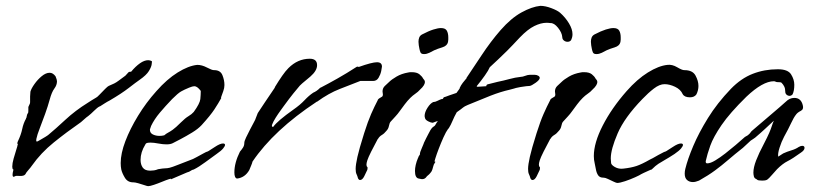

<svg xmlns="http://www.w3.org/2000/svg" viewBox="-20 -611 2800 657"><path d="M27 -6Q23 -6 23 -13Q23 -19 25 -26Q27 -33 25 -31Q22 -33 22 -41Q22 -52 26.5 -68Q31 -84 35.5 -98Q40 -112 40 -114Q42 -118 40 -119Q38 -120 41 -127Q52 -150 56 -169.5Q60 -189 69 -205V-206Q71 -208 71.5 -213.5Q72 -219 76 -225V-224Q77 -226 77 -234Q77 -242 77 -245Q81 -254 82 -256Q83 -258 83 -262Q83 -276 83 -281Q83 -286 84 -296V-297Q87 -308 98 -323.5Q109 -339 123 -350.5Q137 -362 150 -362Q161 -362 170 -350Q175 -338 175 -333Q175 -320 166 -308Q157 -296 150 -270Q144 -248 134.5 -221.5Q125 -195 116 -172Q107 -149 104.5 -136Q102 -123 110 -128Q110 -128 118 -132.5Q126 -137 135 -142.5Q144 -148 146 -150Q169 -169 203.5 -201Q238 -233 280 -259Q283 -261 294 -268Q305 -275 309 -277Q312 -278 321 -287.5Q330 -297 339.5 -306.5Q349 -316 352 -317Q364 -322 371 -325.5Q378 -329 386 -335Q394 -341 409 -352L420 -364Q424 -366 426.5 -365.5Q429 -365 429 -366Q444 -384 459 -394.5Q474 -405 487 -405Q493 -405 499 -402L500 -400Q500 -400 499 -391Q498 -382 489.5 -368Q481 -354 458 -338Q445 -329 420.5 -310Q396 -291 355 -267Q347 -263 338.5 -257.5Q330 -252 322 -247H321Q313 -243 302 -232Q291 -221 282 -214Q276 -210 269.5 -204Q263 -198 257 -193Q208 -159 164 -123.5Q120 -88 89 -44Q85 -38 77 -29Q69 -20 67 -15Q62 -8 47.5 -9Q33 -10 32 -8Q28 -6 27 -6Z M487 26Q484 26 474 22.5Q464 19 453 16Q442 13 437 13H436Q417 13 407.5 -2.5Q398 -18 395 -31Q394 -36 393.5 -41.5Q393 -47 393 -53Q393 -86 409 -128Q425 -170 452.5 -215Q480 -260 515 -299Q551 -340 588 -363Q625 -386 655 -389Q671 -389 688 -380Q705 -371 712 -371H713Q734 -371 741 -354Q748 -337 748 -320Q748 -310 744 -299Q740 -288 737.5 -281Q735 -274 737 -276L738 -277Q727 -257 713.5 -236.5Q700 -216 670 -183Q658 -170 637.5 -157.5Q617 -145 598 -135Q579 -125 571 -121Q563 -117 550 -117Q537 -117 521.5 -120Q506 -123 495 -123Q489 -123 484 -122Q479 -121 477 -116Q461 -90 461 -64Q461 -48 468.5 -37.5Q476 -27 494 -27Q500 -27 507 -28Q514 -29 521 -32Q538 -35 545 -35Q552 -35 560.5 -37Q569 -39 589 -47Q611 -56 622.5 -60Q634 -64 640.5 -67Q647 -70 654 -74Q661 -78 676 -86Q687 -92 688.5 -92Q690 -92 694 -94.5Q698 -97 715 -108Q733 -120 743 -120Q750 -120 750 -115Q750 -111 743.5 -103Q737 -95 721 -84Q704 -72 682.5 -56Q661 -40 643 -31Q637 -30 632.5 -26.5Q628 -23 620 -21L564 3L565 2Q568 -1 558.5 2Q549 5 534.5 11Q520 17 506.5 21.5Q493 26 487 26ZM526 -146Q530 -146 534 -146.5Q538 -147 542 -148Q549 -154 555 -157Q561 -160 571 -167Q581 -174 599 -192Q614 -207 625 -213.5Q636 -220 643 -228Q664 -257 665.5 -272Q667 -287 667 -300Q655 -316 645 -316Q639 -316 627 -311Q610 -304 599.5 -298Q589 -292 569 -272Q546 -248 527 -225.5Q508 -203 497 -180Q496 -176 494.5 -172.5Q493 -169 493 -167Q493 -156 503 -151Q513 -146 526 -146Z M791 0Q782 -2 782 -21Q782 -54 801 -92Q807 -99 811.5 -106Q816 -113 816 -122Q816 -128 822 -140.5Q828 -153 835.5 -167.5Q843 -182 849 -193Q855 -204 855 -206Q857 -211 859.5 -217.5Q862 -224 862 -224Q872 -239 886.5 -261Q901 -283 921 -312H920Q934 -335 945.5 -351.5Q957 -368 967 -378Q999 -410 1040 -410Q1065 -410 1065 -388Q1065 -369 1042 -349Q1033 -341 1023.5 -333.5Q1014 -326 1006 -318Q998 -309 984 -291.5Q970 -274 951 -248Q949 -245 940.5 -233.5Q932 -222 923.5 -208.5Q915 -195 911.5 -185.5Q908 -176 915 -177Q929 -197 984 -236Q1007 -252 1022 -268Q1037 -284 1052 -294Q1057 -296 1063 -300Q1069 -304 1076 -311H1077Q1104 -325 1135 -342.5Q1166 -360 1200 -382Q1203 -384 1208 -382Q1253 -398 1270 -398Q1287 -398 1287 -383Q1287 -380 1284.5 -368Q1282 -356 1275.5 -345Q1269 -334 1257 -334H1213Q1180 -321 1142.5 -306.5Q1105 -292 1065 -263H1064Q917 -166 844 -58Q843 -53 840 -46Q837 -39 833 -29Q818 -3 791 0Z M1430 -426Q1421 -426 1418.5 -432.5Q1416 -439 1415 -445Q1414 -450 1413 -456Q1412 -462 1412 -468Q1412 -476 1414.5 -482.5Q1417 -489 1424 -493Q1447 -505 1463 -510Q1479 -515 1489 -515Q1504 -515 1509 -506Q1514 -497 1514 -483Q1514 -479 1514 -475.5Q1514 -472 1513 -467Q1510 -454 1493.5 -449Q1477 -444 1466 -439Q1459 -435 1449.5 -430.5Q1440 -426 1432 -426ZM1212 5Q1208 5 1205 -1Q1203 -9 1200 -15Q1197 -21 1197 -33Q1197 -47 1203 -74Q1209 -101 1226 -155Q1239 -196 1250 -221Q1261 -246 1273 -269V-270Q1276 -274 1282 -277Q1288 -280 1290 -283H1289Q1291 -285 1290 -289.5Q1289 -294 1289 -298Q1289 -309 1296.5 -316.5Q1304 -324 1312 -331Q1320 -339 1337 -349Q1354 -359 1377 -363Q1380 -364 1383 -364Q1386 -364 1389 -364Q1406 -364 1415 -357Q1424 -350 1428 -342Q1430 -340 1432 -337Q1434 -334 1434 -330Q1434 -326 1430.5 -319.5Q1427 -313 1416 -303Q1411 -297 1401.5 -290.5Q1392 -284 1384 -276Q1374 -266 1365 -254Q1356 -242 1348 -231Q1341 -221 1333 -212.5Q1325 -204 1317 -195Q1313 -191 1311 -180.5Q1309 -170 1302 -163Q1295 -154 1286.5 -149Q1278 -144 1273 -135V-136Q1268 -127 1262 -115Q1256 -103 1250 -92Q1240 -72 1237 -62.5Q1234 -53 1234 -48Q1234 -42 1236.5 -40Q1239 -38 1237 -30Q1233 -21 1226.5 -8Q1220 5 1212 5Z M1425 2Q1421 2 1418 1Q1415 0 1413 0Q1400 -2 1400 -26Q1400 -35 1402.5 -46.5Q1405 -58 1411 -72V-71Q1412 -76 1415 -79.5Q1418 -83 1417 -85Q1417 -90 1423.5 -104.5Q1430 -119 1430 -120V-121Q1432 -126 1438 -137.5Q1444 -149 1446 -153Q1454 -169 1458 -173Q1462 -177 1465.5 -179Q1469 -181 1474 -191L1475 -192Q1475 -192 1476 -193.5Q1477 -195 1478 -197Q1474 -196 1470.5 -194.5Q1467 -193 1461 -191H1460Q1455 -191 1446 -195.5Q1437 -200 1435 -205Q1433 -211 1433 -214Q1433 -227 1443 -242.5Q1453 -258 1463 -262H1464Q1469 -262 1477 -266Q1485 -270 1491 -272H1493Q1496 -272 1497 -275.5Q1498 -279 1505 -280Q1505 -280 1518.5 -285Q1532 -290 1542 -293Q1546 -299 1550 -304Q1554 -309 1553 -310Q1557 -319 1563.5 -327.5Q1570 -336 1577 -344H1576Q1597 -375 1628 -422Q1659 -469 1693 -508Q1729 -549 1764.5 -568.5Q1800 -588 1829 -591Q1846 -591 1867 -583Q1888 -575 1897 -567Q1915 -551 1927 -531Q1939 -511 1939 -494Q1939 -484 1935 -476V-475Q1931 -468 1922 -468Q1915 -468 1909.5 -472.5Q1904 -477 1904 -484Q1903 -499 1889.5 -516Q1876 -533 1863 -532Q1859 -533 1850 -533Q1831 -533 1808.5 -522Q1786 -511 1759 -483Q1732 -454 1715 -437Q1698 -420 1685 -408Q1672 -396 1656 -381Q1652 -371 1639 -352.5Q1626 -334 1611 -316Q1616 -318 1612.5 -316Q1609 -314 1613 -314Q1618 -314 1628.5 -315Q1639 -316 1644 -316Q1644 -317 1644.5 -319Q1645 -321 1648 -322H1647L1683 -331Q1703 -335 1723 -340.5Q1743 -346 1762 -348Q1768 -348 1777 -351.5Q1786 -355 1793 -355H1810Q1816 -355 1821.5 -352Q1827 -349 1827 -344Q1826 -337 1812.5 -327.5Q1799 -318 1793 -317Q1789 -317 1780.5 -316Q1772 -315 1760 -313Q1749 -311 1745.5 -310Q1742 -309 1739 -308Q1736 -307 1724 -304Q1693 -297 1658.5 -283.5Q1624 -270 1581 -252Q1569 -247 1564.5 -243Q1560 -239 1543 -227Q1534 -211 1528.5 -197.5Q1523 -184 1515 -171H1514Q1506 -160 1497.5 -141Q1489 -122 1481.5 -102.5Q1474 -83 1470 -70Q1466 -57 1467 -58Q1469 -59 1469.5 -57.5Q1470 -56 1468 -54Q1464 -49 1462 -40Q1460 -31 1457 -25Q1453 -19 1448.5 -14.5Q1444 -10 1441 -8Q1437 -2 1433 0Q1429 2 1425 2ZM2020 -426Q2011 -426 2008.5 -432.5Q2006 -439 2005 -445Q2004 -450 2003 -456Q2002 -462 2002 -468Q2002 -476 2004.5 -482.5Q2007 -489 2014 -493Q2037 -505 2053 -510Q2069 -515 2079 -515Q2094 -515 2099 -506Q2104 -497 2104 -483Q2104 -479 2104 -475.5Q2104 -472 2103 -467Q2100 -454 2083.5 -449Q2067 -444 2056 -439Q2049 -435 2039.5 -430.5Q2030 -426 2022 -426ZM1802 5Q1798 5 1795 -1Q1793 -9 1790 -15Q1787 -21 1787 -33Q1787 -47 1793 -74Q1799 -101 1816 -155Q1829 -196 1840 -221Q1851 -246 1863 -269V-270Q1866 -274 1872 -277Q1878 -280 1880 -283H1879Q1881 -285 1880 -289.5Q1879 -294 1879 -298Q1879 -309 1886.5 -316.5Q1894 -324 1902 -331Q1910 -339 1927 -349Q1944 -359 1967 -363Q1970 -364 1973 -364Q1976 -364 1979 -364Q1996 -364 2005 -357Q2014 -350 2018 -342Q2020 -340 2022 -337Q2024 -334 2024 -330Q2024 -326 2020.5 -319.5Q2017 -313 2006 -303Q2001 -297 1991.5 -290.5Q1982 -284 1974 -276Q1964 -266 1955 -254Q1946 -242 1938 -231Q1931 -221 1923 -212.5Q1915 -204 1907 -195Q1903 -191 1901 -180.5Q1899 -170 1892 -163Q1885 -154 1876.5 -149Q1868 -144 1863 -135V-136Q1858 -127 1852 -115Q1846 -103 1840 -92Q1830 -72 1827 -62.5Q1824 -53 1824 -48Q1824 -42 1826.5 -40Q1829 -38 1827 -30Q1823 -21 1816.5 -8Q1810 5 1802 5Z M2092 15Q2089 15 2079.5 10.5Q2070 6 2060.5 1.5Q2051 -3 2046 -3H2045Q2032 -3 2026.5 -11.5Q2021 -20 2019 -32Q2017 -44 2015 -52Q2012 -64 2012 -77Q2012 -122 2042.5 -181.5Q2073 -241 2124 -299Q2160 -340 2197 -363Q2234 -386 2264 -389Q2280 -391 2297 -381Q2314 -371 2321 -371H2322Q2350 -371 2360 -352.5Q2370 -334 2370 -317Q2370 -302 2363 -288Q2356 -278 2341 -278Q2322 -278 2316 -289Q2309 -305 2290 -314Q2271 -323 2254 -323Q2237 -323 2217.5 -308Q2198 -293 2178 -272Q2117 -209 2093.5 -154.5Q2070 -100 2070 -69Q2070 -65 2070.5 -61.5Q2071 -58 2071 -55V-54Q2071 -47 2084 -39.5Q2097 -32 2113 -34Q2140 -37 2158 -43Q2176 -49 2204 -65Q2205 -65 2214 -70Q2223 -75 2232.5 -80.5Q2242 -86 2243 -86Q2254 -92 2255.5 -92Q2257 -92 2261 -94.5Q2265 -97 2282 -108Q2300 -120 2310 -120Q2317 -120 2317 -115Q2317 -111 2310.5 -103Q2304 -95 2288 -84Q2268 -71 2255.5 -64Q2243 -57 2233 -50.5Q2223 -44 2211 -32L2210 -31Q2208 -31 2199.5 -27Q2191 -23 2183 -19.5Q2175 -16 2174 -15Q2170 -12 2153.5 -4.5Q2137 3 2119 9Q2101 15 2092 15Z M2351 12Q2339 12 2331 5Q2323 -2 2323 -17Q2323 -21 2323.5 -25Q2324 -29 2325 -33Q2333 -66 2352 -111Q2371 -156 2402.5 -207Q2434 -258 2481 -307Q2516 -343 2556 -358.5Q2596 -374 2641 -374H2642Q2676 -374 2687 -356.5Q2698 -339 2698 -321Q2698 -300 2692 -288L2691 -287Q2687 -283 2681 -283Q2676 -283 2671.5 -287Q2667 -291 2667 -298Q2667 -308 2663.5 -315Q2660 -322 2655 -327Q2654 -329 2650 -329.5Q2646 -330 2641 -330H2640Q2637 -330 2634 -331.5Q2631 -333 2628 -333Q2590 -333 2534 -280Q2477 -224 2449 -183Q2421 -142 2410.5 -112.5Q2400 -83 2395 -60Q2394 -52 2400 -52Q2411 -52 2427.5 -62Q2444 -72 2462 -86Q2480 -100 2497 -114.5Q2514 -129 2524 -138Q2529 -143 2533.5 -145Q2538 -147 2541 -150Q2546 -154 2548.5 -158Q2551 -162 2555 -165Q2591 -196 2613 -214.5Q2635 -233 2647.5 -244Q2660 -255 2669 -263Q2682 -276 2698 -276Q2721 -276 2727 -251Q2731 -237 2720 -231.5Q2709 -226 2704 -219Q2696 -209 2687 -189.5Q2678 -170 2663 -143Q2654 -126 2647.5 -105.5Q2641 -85 2643 -75L2660 -86Q2673 -92 2688 -96.5Q2703 -101 2713 -108Q2720 -112 2725 -112Q2733 -112 2733 -105Q2733 -97 2721 -89Q2692 -68 2675 -59.5Q2658 -51 2639 -32Q2635 -28 2622.5 -13.5Q2610 1 2605 4Q2601 6 2596.5 6.5Q2592 7 2588 7Q2574 7 2571 4Q2569 2 2565.5 0.5Q2562 -1 2560 -6Q2558 -14 2558 -20Q2558 -38 2567.5 -62.5Q2577 -87 2593 -117Q2606 -142 2612 -156Q2618 -170 2621 -179.5Q2624 -189 2628 -198Q2614 -185 2599 -171Q2584 -157 2564 -140Q2561 -138 2556 -134.5Q2551 -131 2549 -130L2522 -105Q2494 -83 2472 -64Q2450 -45 2427 -28Q2404 -11 2372 7Q2360 12 2351 12Z"/></svg>

Font: Vujahday Script
Style: Regular
Weight: 400
Designer: Robert E. Leuschke
Foundry: Robert E. Leuschke
Version: Version 1.010; ttfautohint (v1.8.3)